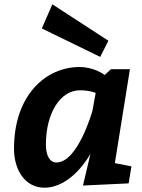

<svg xmlns="http://www.w3.org/2000/svg" viewBox="-20 -861 660 891"><path d="M513 -104 583 -540H495L466 -513C466 -513 418 -550 349 -550C194 -550 45 -421 45 -171C45 -70 98 10 186 10C312 10 395 -138 400 -148L365 0L577 -10L590 -89ZM409 -347C409 -347 342 -107 242 -107C212 -107 193 -137 193 -190C193 -335 259 -442 351 -442C395 -442 424 -430 424 -430ZM445 -597 483 -672 223 -841 174 -729Z"/></svg>

Font: Bitter
Style: Bold Italic
Weight: 700
Designer: Sol Matas
Foundry: Sol Matas
Version: Version 1.002